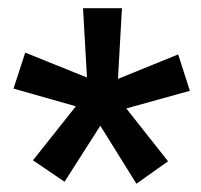

<svg xmlns="http://www.w3.org/2000/svg" viewBox="-20 -731 493 472"><path d="M166.5 -469.7 13.2 -513.2 42 -601.6 193.8 -540.5 184.1 -710.9H279.8L270 -537.1L418 -597.2L446.8 -507.8L290.5 -464.4L393.1 -334.5L315.4 -279.3L226.6 -421.9L138.7 -284.2L61 -336.9Z"/></svg>

Font: MAUL Bold
Style: Bold
Weight: 700
Designer: MAUL
Version: Version 1.0; 2020; ttfautohint (v1.8.3)